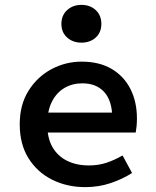

<svg xmlns="http://www.w3.org/2000/svg" viewBox="-20 -756 640 788"><path d="M330 12Q255 12 194 -18.5Q133 -49 97 -106.5Q61 -164 61 -246Q61 -326 97 -383.5Q133 -441 191 -472Q249 -503 315 -503Q388 -503 438.5 -473Q489 -443 515.5 -390.5Q542 -338 542 -270Q542 -253 540.5 -237.5Q539 -222 537 -212H144V-294H463L441 -268Q441 -341 408.5 -377.5Q376 -414 318 -414Q277 -414 244.5 -395Q212 -376 193 -338.5Q174 -301 174 -246Q174 -189 195.5 -152Q217 -115 255.5 -96Q294 -77 345 -77Q384 -77 417 -88Q450 -99 483 -118L522 -46Q483 -21 434 -4.5Q385 12 330 12ZM314 -581Q279 -581 255.5 -602Q232 -623 232 -658Q232 -693 255.5 -714.5Q279 -736 314 -736Q350 -736 373 -714.5Q396 -693 396 -658Q396 -623 373 -602Q350 -581 314 -581Z"/></svg>

Font: Source Code Pro ExtraLight SemiBold
Style: Regular
Weight: 600
Monospace: yes
Version: Version 1.018;hotconv 1.0.116;makeotfexe 2.5.65601